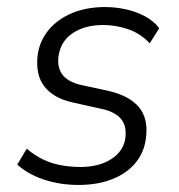

<svg xmlns="http://www.w3.org/2000/svg" viewBox="-20 -517 508 545"><path d="M203 8Q150 8 104 -7.5Q58 -23 29 -50L56 -95Q78 -76 102 -64.5Q126 -53 153 -48Q180 -43 208 -43Q261 -43 296 -65.5Q331 -88 336 -126Q340 -160 323 -180Q306 -200 268 -208L187 -226Q132 -238 106 -271.5Q80 -305 87 -362Q93 -402 118.5 -432.5Q144 -463 185 -480Q226 -497 278 -497Q308 -497 337.5 -490.5Q367 -484 392 -470.5Q417 -457 432 -437L405 -394Q379 -422 344 -434Q309 -446 273 -446Q221 -446 186.5 -423Q152 -400 146 -357Q142 -326 157 -305.5Q172 -285 209 -276L288 -259Q348 -245 375 -212Q402 -179 394 -123Q389 -84 364 -54Q339 -24 297.5 -8Q256 8 203 8Z"/></svg>

Font: Nunito Sans 10pt SemiCondensed Light
Style: Italic
Weight: 300
Width: 4
Italic angle: -9°
Designer: Vernon Adams
Foundry: Vernon Adams
Version: Version 3.101;gftools[0.9.27]